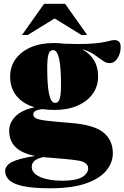

<svg xmlns="http://www.w3.org/2000/svg" viewBox="-20 -752 651 1004"><path d="M265 -177Q231 -177 201 -181.5Q154 -176 154 -155Q154 -141.5 166.8 -134Q179.5 -126.5 220.5 -121.2Q261.5 -116 345 -109.5Q470.5 -100 520.2 -59.8Q570 -19.5 570 49.5Q570 98.5 535.8 140.2Q501.5 182 429.2 207.2Q357 232.5 242 232.5Q151.5 232.5 100.2 221.2Q49 210 28 189.8Q7 169.5 7 143Q7 113.5 43 95Q79 76.5 163.5 63.5Q93.5 49.5 60.8 16.8Q28 -16 28 -69Q28 -110 61 -143.5Q94 -177 161 -191Q100 -209 66.5 -250.2Q33 -291.5 33 -351.5Q33 -404 61.8 -443.5Q90.5 -483 141.8 -505Q193 -527 261 -527Q289.5 -527 315.5 -523.5Q392 -520.5 439 -522.8Q486 -525 512.5 -529.8Q539 -534.5 553.5 -538.5Q568 -542.5 579.5 -542.5Q592.5 -542.5 601.8 -534.5Q611 -526.5 611 -505.5Q611 -473.5 594.8 -447.8Q578.5 -422 553.5 -422Q534.5 -422 515.8 -435.8Q497 -449.5 471.8 -467Q446.5 -484.5 408.5 -495Q493 -449.5 493 -352.5Q493 -300 464.2 -260.5Q435.5 -221 384.2 -199Q333 -177 265 -177ZM268.5 -214Q285.5 -214 292.2 -235.2Q299 -256.5 299 -308.5Q299 -401 289 -445.5Q279 -490 257.5 -490Q240.5 -490 233.8 -468.8Q227 -447.5 227 -395.5Q227 -303 237 -258.5Q247 -214 268.5 -214ZM146 121Q146 154 190 173.5Q234 193 306.5 193Q377 193 409 174.2Q441 155.5 441 128Q441 95.5 386.5 87.2Q332 79 227.5 71.5Q216 70.5 205.5 69.5Q172 77.5 159 90Q146 102.5 146 121ZM95 -569 210.5 -732H320.5L436 -569H406L265.5 -655.5L125 -569Z"/></svg>

Font: Newsreader 72pt ExtraBold
Style: Regular
Weight: 800
Designer: Hugues Gentile
Foundry: Production Type
Version: Version 1.003; ttfautohint (v1.8.3)